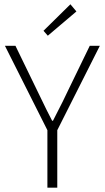

<svg xmlns="http://www.w3.org/2000/svg" viewBox="-20 -872 487 892"><path d="M202.1 -706.1 182.1 -729 307.1 -852.1 335 -818.8ZM200.2 0V-267.1L2.9 -659.2H51.8L151.9 -453.1Q205.1 -342.3 222.2 -311H226.1Q281.2 -418 296.9 -453.1L397 -659.2H443.8L246.1 -267.1V0Z"/></svg>

Font: SourceSansPro-Light
Style: Regular
Weight: 300
Designer: Paul D. Hunt
Foundry: Adobe Systems Incorporated
Version: Version 2.020;PS 2.0;hotconv 1.0.86;makeotf.lib2.5.63406